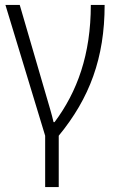

<svg xmlns="http://www.w3.org/2000/svg" viewBox="-20 -552 475 778"><path d="M163 206H218V-2C343 -154 404 -317 404 -532H348C348 -331 293 -180 201 -57H197C191 -85 176 -134 167 -165L60 -532H2L163 -2Z"/></svg>

Font: Noto Sans SemiCondensed Light
Style: Regular
Weight: 300
Width: 4
Designer: Monotype Design Team
Foundry: Monotype Imaging Inc.
Version: Version 2.013